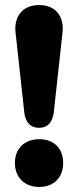

<svg xmlns="http://www.w3.org/2000/svg" viewBox="-20 -734 309 760"><path d="M135 -228C169 -228 188 -250 193 -290L227 -601C236 -668 201 -714 135 -714C69 -714 33 -668 42 -601L76 -290C80 -250 101 -228 135 -228ZM135 6C195 6 230 -33 230 -89C230 -145 195 -183 135 -183C76 -183 39 -145 39 -89C39 -33 76 6 135 6Z"/></svg>

Font: SN Pro Heavy
Style: Regular
Weight: 800
Designer: Tobias Whetton
Foundry: Supernotes
Version: Version 1.001;Glyphs 3.2 (3249)